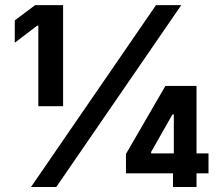

<svg xmlns="http://www.w3.org/2000/svg" viewBox="-20 -748 886 768"><path d="M232.4 -727.5V-323.2H133.3V-645.5H128.9L39.1 -577.1V-666.5L120.6 -727.5ZM104 0 604 -727.5H705.1L205.1 0ZM483.9 -54.7V-132.3L641.6 -404.3H766.1V-134.3H814V-54.7H766.1V0H671.9V-54.7ZM675.3 -134.3V-290.5H669.9L584.5 -140.1V-134.3Z"/></svg>

Font: Inter
Style: Bold
Weight: 700
Designer: Rasmus Andersson
Foundry: rsms
Version: Version 4.001;git-9221beed3